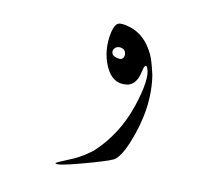

<svg xmlns="http://www.w3.org/2000/svg" viewBox="-48 -163 319 309"><g transform="rotate(-15 112.0 -8.5)"><path d="M21 77 48 78Q63 78 81 74Q128 59 164 21Q197 -14 198 -32Q198 -42 187.5 -28Q177 -14 165 -14Q161 -14 159 -15Q137 -22 137.5 -50Q138 -78 157 -103Q165 -113 171 -113Q177 -113 188 -103Q208 -85 208 -52Q208 -42 203 -19Q188 33 140 77Q119 96 107.5 96Q96 96 56 89Q16 82 16 78Q14 77 21 77ZM150 -68.5Q150 -65 154.5 -61Q159 -57 162 -57Q165 -57 167.5 -60Q170 -63 170 -67Q170 -71 166.5 -74Q163 -77 159 -77Q155 -77 152.5 -74.5Q150 -72 150 -68.5Z"/></g></svg>

Font: AMoshref-Naskh
Style: Naskh
Weight: 500
Version: Version 0.001